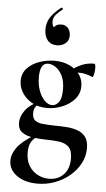

<svg xmlns="http://www.w3.org/2000/svg" viewBox="-63 -724 577 1046"><g transform="rotate(5 225.5 -201.5)"><path d="M182 282Q113 282 69 250.5Q25 219 25 168Q25 136 49.5 100Q74 64 144 21L154 32Q142 40 133 51.5Q124 63 119.5 79Q115 95 115 116Q115 161 133.5 190.5Q152 220 181 235Q210 250 242 250Q292 250 322.5 218Q353 186 353 131Q353 86 333.5 67Q314 48 280 43.5Q246 39 201 39Q167 38 133 33Q99 28 76.5 11.5Q54 -5 54 -40Q54 -75 78.5 -108Q103 -141 157 -167L166 -161Q146 -149 136 -134.5Q126 -120 126 -99Q126 -71 141.5 -59Q157 -47 185 -44.5Q213 -42 250 -41Q284 -41 316.5 -38.5Q349 -36 376 -26Q403 -16 419 6Q435 28 435 67Q435 110 415 148.5Q395 187 360 217Q325 247 279 264.5Q233 282 182 282ZM199 -133Q151 -133 116 -153Q81 -173 62 -204Q43 -235 43 -268Q43 -310 70 -338Q97 -366 137.5 -379.5Q178 -393 218 -393Q264 -393 299 -376.5Q334 -360 354.5 -332Q375 -304 375 -268Q375 -226 348.5 -196Q322 -166 281.5 -149.5Q241 -133 199 -133ZM225 -151Q245 -151 261 -171Q277 -191 277 -240Q277 -286 262.5 -315.5Q248 -345 226.5 -359.5Q205 -374 185 -374Q161 -374 150.5 -354Q140 -334 140 -298Q140 -255 152.5 -222Q165 -189 184.5 -170Q204 -151 225 -151ZM302 -313 304 -345Q336 -370 366.5 -383Q397 -396 434 -396Q439 -396 440.5 -388Q442 -380 442 -368Q442 -354 438 -337Q434 -320 430 -323Q412 -331 393 -335.5Q374 -340 356 -340Q344 -340 332.5 -338.5Q321 -337 308 -332ZM229 -684Q233 -686 236.5 -681.5Q240 -677 236 -674Q218 -661 203 -644Q188 -627 188 -607Q188 -584 197.5 -575.5Q207 -567 220 -565L193 -546Q192 -569 203.5 -581Q215 -593 239 -593Q260 -593 274 -577.5Q288 -562 288 -536Q288 -508 268 -493Q248 -478 223 -478Q189 -478 171 -500.5Q153 -523 153 -559Q153 -601 175.5 -631Q198 -661 229 -684Z"/></g></svg>

Font: Cormorant Garamond Light
Style: Bold
Weight: 700
Version: Version 4.001